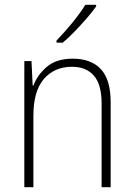

<svg xmlns="http://www.w3.org/2000/svg" viewBox="-20 -785 562 805"><path d="M285 -539Q362 -539 403 -495Q444 -451 444 -356V0H406V-351Q406 -431 373.5 -468Q341 -505 282 -505Q208 -505 164 -454Q120 -403 120 -300V0H82V-529H112L117 -426H120Q136 -470 176 -504.5Q216 -539 285 -539ZM383 -758Q367 -735 343 -707.5Q319 -680 293 -653Q267 -626 243 -606H217V-615Q249 -648 283 -689.5Q317 -731 338 -765H383Z"/></svg>

Font: Noto Sans Tamil SemiCondensed ExtraLight
Style: Regular
Weight: 200
Width: 4
Designer: Jelle Bosma - Monotype Design Team
Foundry: Monotype Imaging Inc.
Version: Version 2.004; ttfautohint (v1.8.4.7-5d5b)